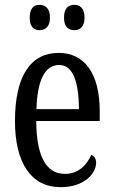

<svg xmlns="http://www.w3.org/2000/svg" viewBox="-20 -765 471 795"><path d="M288 -640C310 -640 330 -653 330 -692C330 -732 310 -745 288 -745C264 -745 245 -732 245 -692C245 -653 264 -640 288 -640ZM144 -640C166 -640 187 -653 187 -692C187 -732 166 -745 144 -745C121 -745 103 -732 103 -692C103 -653 121 -640 144 -640ZM231 10C333 10 378 -50 378 -91C378 -109 369 -119 358 -124C339 -81 304 -45 249 -45C173 -45 131 -114 130 -264H393V-304C393 -462 329 -546 223 -546C108 -546 42 -452 42 -264C42 -90 109 10 231 10ZM307 -313H131C134 -430 165 -496 225 -496C284 -496 306 -422 307 -313Z"/></svg>

Font: Noto Serif Armenian ExtraCondensed
Style: Regular
Weight: 400
Width: 2
Designer: Monotype Design Team
Foundry: Monotype Imaging Inc.
Version: Version 2.008